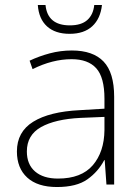

<svg xmlns="http://www.w3.org/2000/svg" viewBox="-20 -835 561 772"><path d="M269 -632Q354 -632 396.5 -587.5Q439 -543 439 -446V-93H408L401 -191H399Q375 -145 331.5 -114Q288 -83 209 -83Q131 -83 89.5 -121Q48 -159 48 -226Q48 -305 113.5 -345.5Q179 -386 300 -392L400 -398V-438Q400 -524 367 -560.5Q334 -597 268 -597Q191 -597 111 -557L99 -591Q137 -609 180 -620.5Q223 -632 269 -632ZM304 -361Q202 -356 145 -324Q88 -292 88 -226Q88 -174 121 -145.5Q154 -117 213 -117Q307 -117 353 -170.5Q399 -224 400 -312V-365ZM390 -815Q384 -760 351 -729.5Q318 -699 260 -699Q202 -699 169 -729Q136 -759 132 -815H163Q171 -733 261 -733Q307 -733 331 -754.5Q355 -776 359 -815Z"/></svg>

Font: Noto Sans Kannada UI ExtraLight
Style: Regular
Weight: 200
Designer: Jelle Bosma - Monotype Design Team
Foundry: Monotype Imaging Inc.
Version: Version 2.005; ttfautohint (v1.8.4.7-5d5b)